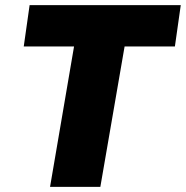

<svg xmlns="http://www.w3.org/2000/svg" viewBox="-20 -732 728 752"><path d="M270 -550H73L96 -712H688L665 -550H468L373 0H176Z"/></svg>

Font: Nebula Sans Black
Style: Regular
Weight: 900
Italic angle: -9°
Designer: Paul D. Hunt for Adobe (as Source Sans)
Foundry: Nebula Entertainment & Broadcasting LLC
Version: Version 1.010